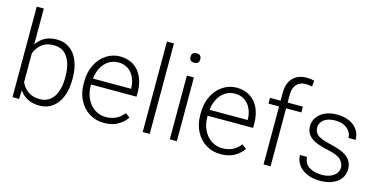

<svg xmlns="http://www.w3.org/2000/svg" viewBox="-75 -1143 3025 1537"><g transform="rotate(15 1437.5 -375.0)"><path d="M502 -258.8Q502 -179.7 478 -118.9Q454.1 -58.1 408.4 -24.2Q362.8 9.8 300.3 9.8Q189.5 9.8 133.3 -72.8L130.4 0H75.7V-750H134.3V-452.1Q190.9 -538.1 299.3 -538.1Q362.8 -538.1 408.4 -505.1Q454.1 -472.2 478 -411.6Q502 -351.1 502 -269ZM134.3 -379.4V-140.6Q153.3 -95.7 192.4 -68.4Q231.4 -41 289.1 -41Q340.3 -41 374.8 -68.8Q409.2 -96.7 425.8 -145.3Q442.4 -193.8 442.9 -256.3V-269Q442.9 -367.2 404.5 -427.2Q366.2 -487.3 288.1 -487.3Q227.1 -487.3 189.9 -457.3Q152.8 -427.2 134.3 -379.4Z M1022.5 -84Q993.7 -41.5 947.3 -15.9Q900.9 9.8 835 9.8Q767.1 9.8 713.1 -23.4Q659.2 -56.6 628.7 -115.7Q598.1 -174.8 598.1 -249.5V-270.5Q598.1 -349.1 629.2 -410.2Q660.2 -471.2 712.2 -504.6Q764.2 -538.1 824.7 -538.1Q890.1 -538.1 937.5 -507.3Q984.9 -476.6 1009.3 -421.9Q1033.7 -367.2 1033.7 -296.4V-260.7H656.7V-249.5Q656.7 -191.4 679.7 -143.3Q702.6 -95.2 743.7 -67.4Q784.7 -39.6 837.4 -39.6Q930.7 -39.6 985.4 -111.8ZM659.2 -310.5H975.1V-316.9Q974.1 -362.8 956.8 -401.9Q939.5 -440.9 905.8 -464.6Q872.1 -488.3 824.7 -488.3Q780.8 -488.3 745.4 -466.3Q710 -444.3 687.5 -404.1Q665 -363.8 659.2 -310.5Z M1212.9 -750V0H1154.8V-750Z M1408.7 -720.7Q1449.2 -720.7 1449.2 -681.2Q1449.2 -642.6 1408.7 -642.6Q1368.7 -642.6 1368.7 -681.2Q1368.7 -720.7 1408.7 -720.7ZM1437.5 -528.3V0H1379.4V-528.3Z M1988.8 -84Q1960 -41.5 1913.6 -15.9Q1867.2 9.8 1801.3 9.8Q1733.4 9.8 1679.4 -23.4Q1625.5 -56.6 1595 -115.7Q1564.5 -174.8 1564.5 -249.5V-270.5Q1564.5 -349.1 1595.5 -410.2Q1626.5 -471.2 1678.5 -504.6Q1730.5 -538.1 1791 -538.1Q1856.4 -538.1 1903.8 -507.3Q1951.2 -476.6 1975.6 -421.9Q2000 -367.2 2000 -296.4V-260.7H1623V-249.5Q1623 -191.4 1646 -143.3Q1668.9 -95.2 1710 -67.4Q1751 -39.6 1803.7 -39.6Q1897 -39.6 1951.7 -111.8ZM1625.5 -310.5H1941.4V-316.9Q1940.4 -362.8 1923.1 -401.9Q1905.8 -440.9 1872.1 -464.6Q1838.4 -488.3 1791 -488.3Q1747.1 -488.3 1711.7 -466.3Q1676.3 -444.3 1653.8 -404.1Q1631.3 -363.8 1625.5 -310.5Z M2340.8 -480.5H2214.4V0H2156.2V-480.5H2068.4V-528.3H2156.2V-596.2Q2156.7 -674.3 2198.2 -717.3Q2239.7 -760.3 2312 -760.3Q2344.2 -760.3 2374.5 -752L2370.1 -703.1Q2345.7 -709 2316.4 -709Q2268.6 -709 2241.5 -679Q2214.4 -648.9 2214.4 -594.2V-528.3H2340.8Z M2735.4 -197.8Q2708 -228 2620.1 -246.1Q2557.6 -259.3 2517.8 -277.3Q2478 -295.4 2457 -323.7Q2436 -352.1 2436 -394.5Q2436 -434.1 2459 -466.8Q2481.9 -499.5 2524.2 -518.8Q2566.4 -538.1 2622.1 -538.1Q2682.1 -538.1 2726.3 -517.8Q2770.5 -497.6 2793.9 -461.7Q2817.4 -425.8 2817.4 -380.4H2758.3Q2758.3 -408.2 2742.2 -433.1Q2726.1 -458 2695.1 -473.1Q2664.1 -488.3 2622.1 -488.3Q2578.6 -488.3 2549.8 -475.1Q2521 -461.9 2507.6 -440.9Q2494.1 -419.9 2494.1 -396.5Q2494.1 -362.3 2520 -337.9Q2545.4 -314 2634.3 -293.9Q2697.3 -279.3 2737.5 -260.3Q2777.8 -241.2 2799.1 -211.4Q2820.3 -181.6 2820.3 -137.7Q2820.3 -94.2 2796.4 -60.8Q2772.5 -27.3 2728.3 -8.8Q2684.1 9.8 2625.5 9.8Q2561 9.8 2514.2 -12Q2467.3 -33.7 2442.9 -70.1Q2418.5 -106.4 2418.5 -148.4H2476.6Q2480.5 -91.3 2523.7 -65.7Q2566.9 -40 2625.5 -40Q2668 -40 2698.7 -53.2Q2729.5 -66.4 2745.6 -87.9Q2761.7 -109.4 2761.7 -134.8Q2761.7 -168 2735.4 -197.8Z"/></g></svg>

Font: Mardoto Light
Style: Regular
Weight: 400
Designer: Christian Robertson, Vahan Hovhannisyan
Foundry: Google
Version: Version 1.000